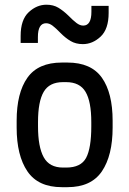

<svg xmlns="http://www.w3.org/2000/svg" viewBox="-20 -773 538 799"><path d="M65.9 -594.2V-623.5Q65.9 -690.9 99.4 -722.2Q132.8 -753.4 173.3 -753.4Q202.1 -753.4 223.1 -740.7Q244.1 -728 264.6 -708Q283.7 -688.5 298.1 -677.5Q312.5 -666.5 326.2 -666.5Q360.4 -666.5 360.4 -724.1V-748.5H432.1V-719.2Q432.1 -651.9 398.7 -620.6Q365.2 -589.4 324.7 -589.4Q295.4 -589.4 273.7 -602.3Q252 -615.2 231.9 -635.7Q212.4 -655.8 199 -666Q185.5 -676.3 171.9 -676.3Q137.7 -676.3 137.7 -618.7V-594.2ZM237.3 5.9Q138.7 5.9 94 -60.1Q49.3 -126 49.3 -242.2V-270.5Q49.3 -386.2 94 -449.5Q138.7 -512.7 237.3 -512.7H260.7Q359.4 -512.7 404.1 -449.5Q448.7 -386.2 448.7 -270.5V-242.2Q448.7 -126 404.1 -60.1Q359.4 5.9 260.7 5.9ZM242.2 -431.2Q185.5 -431.2 161.9 -390.9Q138.2 -350.6 138.2 -265.1V-247.1Q138.2 -161.6 161.9 -118.7Q185.5 -75.7 242.2 -75.7H255.4Q316.9 -75.7 338.4 -116.2Q359.9 -156.7 359.9 -247.1V-265.1Q359.9 -350.6 335.9 -390.9Q312 -431.2 255.4 -431.2Z"/></svg>

Font: Kay Pho Du SemiBold
Style: Regular
Weight: 600
Designer: Victor Gaultney, Khu Oo Reh
Foundry: SIL International
Version: Version 3.000